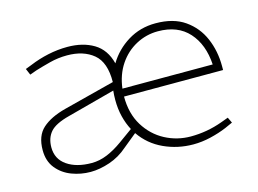

<svg xmlns="http://www.w3.org/2000/svg" viewBox="-75 -625 1021 760"><g transform="rotate(-15 436.0 -245.0)"><path d="M212 6Q172 6 135 -8Q98 -22 74 -51.5Q50 -81 50 -126Q50 -185 83.5 -215Q117 -245 178 -261L388 -315Q389 -396 348 -430Q307 -464 240 -464Q203 -464 168.5 -455Q134 -446 108 -438L80 -428L69 -454L95 -464Q131 -479 170.5 -487.5Q210 -496 250 -496Q313 -496 357.5 -469.5Q402 -443 417 -384Q447 -434 497.5 -465Q548 -496 611 -496Q684 -496 730.5 -463.5Q777 -431 799.5 -378.5Q822 -326 822 -264V-248H416Q416 -178 446.5 -128.5Q477 -79 526 -53Q575 -27 631 -27Q698 -27 761 -50L791 -61L802 -38L771 -24Q740 -11 704 -2.5Q668 6 633 6Q569 6 512.5 -20Q456 -46 421 -97L366 -52Q332 -22 290.5 -8Q249 6 212 6ZM225 -27Q257 -27 288.5 -40Q320 -53 352 -76L409 -117Q395 -143 387 -175Q379 -207 379 -244Q379 -254 379.5 -263.5Q380 -273 381 -282L186 -230Q128 -215 107 -190.5Q86 -166 86 -128Q86 -80 124.5 -53.5Q163 -27 225 -27ZM418 -280H788Q783 -363 738 -413Q693 -463 612 -463Q564 -463 522 -440.5Q480 -418 452.5 -377Q425 -336 418 -280Z"/></g></svg>

Font: REM Thin
Style: Regular
Weight: 250
Designer: Octavio Pardo
Foundry: Ashler Design
Version: Version 1.005;gftools[0.9.28]